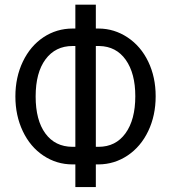

<svg xmlns="http://www.w3.org/2000/svg" viewBox="-20 -760 717 810"><path d="M384.3 -639.6H396.5Q462.4 -639.2 518.3 -602.1Q574.2 -564.9 605.5 -499.8Q636.7 -434.6 636.7 -354Q636.7 -272.9 605.5 -207.3Q574.2 -141.6 518.6 -104.2Q462.9 -66.9 396 -66.4H384.3V29.3H297.9V-66.4H286.1Q218.8 -66.4 163.1 -103.5Q107.4 -140.6 76.2 -206.5Q44.9 -272.5 44.9 -353Q44.9 -434.1 76.4 -500Q107.9 -565.9 163.3 -602.8Q218.8 -639.6 286.6 -639.6H297.9V-740.2H384.3ZM286.1 -565.9Q213.9 -565.9 172.1 -509.8Q130.4 -453.6 130.4 -353Q130.4 -252.9 171.4 -197Q212.4 -141.1 285.2 -140.6H297.9V-565.9ZM384.3 -565.9V-140.6H395.5Q468.3 -140.6 509.5 -197.8Q550.8 -254.9 550.8 -354Q550.8 -450.7 510.5 -507.6Q470.2 -564.5 398.9 -565.9Z"/></svg>

Font: Roboto Condensed
Style: Regular
Weight: 400
Designer: Google
Version: Version 2.001047; 2015